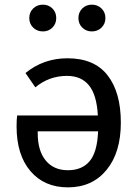

<svg xmlns="http://www.w3.org/2000/svg" viewBox="-20 -788 593 820"><path d="M163.1 -653.8Q138.2 -653.8 121.6 -670.2Q105 -686.5 105 -710.9Q105 -735.4 121.6 -751.7Q138.2 -768.1 163.1 -768.1Q187.5 -768.1 203.9 -751.7Q220.2 -735.4 220.2 -710.9Q220.2 -686.5 203.9 -670.2Q187.5 -653.8 163.1 -653.8ZM372.1 -653.8Q347.7 -653.8 331.3 -670.2Q314.9 -686.5 314.9 -710.9Q314.9 -735.4 331.3 -751.7Q347.7 -768.1 372.1 -768.1Q397 -768.1 413.6 -751.7Q430.2 -735.4 430.2 -710.9Q430.2 -686.5 413.6 -670.2Q397 -653.8 372.1 -653.8ZM268.1 -539.1Q382.8 -539.1 439.5 -466.3Q496.1 -393.6 496.1 -264.2Q496.1 -136.7 435.1 -62.3Q374 12.2 270 12.2Q169.4 12.2 110.1 -57.1Q50.8 -126.5 50.8 -248Q50.8 -277.3 53.2 -294.9H397.9Q393.1 -382.8 360.1 -423.3Q327.1 -463.9 266.1 -463.9Q189.9 -463.9 130.9 -415L88.9 -476.1Q166 -539.1 268.1 -539.1ZM398.9 -227.1H141.1V-219.2Q141.1 -144 175.3 -102.5Q209.5 -61 270 -61Q330.6 -61 363 -99.9Q395.5 -138.7 398.9 -227.1Z"/></svg>

Font: FiraGO
Style: Regular
Weight: 400
Designer: bBox Type
Foundry: bBox Type GmbH
Version: Version 1.001;PS 001.001;hotconv 1.0.88;makeotf.lib2.5.64775